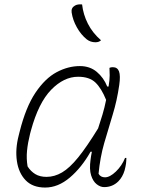

<svg xmlns="http://www.w3.org/2000/svg" viewBox="-20 -833 640 863"><path d="M339 -536Q384 -536 415 -510Q446 -484 462 -444H468Q473 -474 473 -494Q473 -514 472 -528Q478 -531 487 -531Q508 -531 515 -512Q522 -493 516 -451Q506 -381 486.5 -317.5Q467 -254 448.5 -190Q430 -126 423 -52Q432 -36 452 -36Q474 -36 501 -62Q528 -88 542 -123H548Q548 -111 546.5 -98.5Q545 -86 540 -67Q531 -37 512 -18Q486 8 448 8Q431 8 414.5 -5Q398 -18 389.5 -45Q381 -72 387 -115Q389 -132 393 -151H387Q347 -80 294 -35Q241 10 183 10Q127 10 95.5 -22.5Q64 -55 56 -108.5Q48 -162 64 -224L68 -240Q96 -352 139.5 -416.5Q183 -481 234.5 -508.5Q286 -536 339 -536ZM104 -85Q118 -63 138.5 -50.5Q159 -38 189 -38Q225 -38 259 -58Q293 -78 331.5 -125.5Q370 -173 421 -256Q431 -286 440.5 -317.5Q450 -349 457 -384Q436 -436 409 -462Q382 -488 331 -488Q267 -488 210 -429.5Q153 -371 119 -246L115 -231Q105 -191 101.5 -155.5Q98 -120 104 -85ZM349 -813Q354 -768 375 -726.5Q396 -685 434 -652Q425 -643 409 -643Q387 -643 370 -656Q344 -677 325.5 -710Q307 -743 302 -777Q299 -798 317 -808Q329 -815 349 -813Z"/></svg>

Font: Recursive Sn Csl St Lt
Style: Italic
Weight: 300
Italic angle: -15°
Version: Version 1.079;hotconv 1.0.112;makeotfexe 2.5.65598; ttfautoh